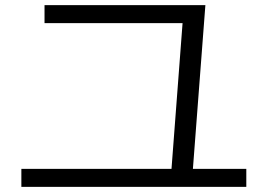

<svg xmlns="http://www.w3.org/2000/svg" viewBox="-20 -733 1040 746"><path d="M644 -46 691 -665 715 -643H153V-713H778L727 -44ZM63 -7V-77H937V-7Z"/></svg>

Font: M PLUS 1 Code
Style: Regular
Weight: 400
Designer: Coji Morishita
Foundry: UNDERFOREST DESIGN
Version: Version 1.005